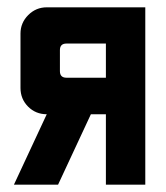

<svg xmlns="http://www.w3.org/2000/svg" viewBox="-20 -502 451 522"><path d="M267.9 -383.6H160.7Q142.9 -383.6 142.9 -365.7V-308.6Q142.9 -290.7 160.7 -290.7H267.9ZM107.1 -482.1H375V0H267.9V-191.4H227.1L137.9 0H17.9L107.1 -191.4Q77.1 -191.4 56.4 -212.1Q35.7 -232.9 35.7 -262.9V-410.7Q35.7 -440 56.8 -461.1Q77.9 -482.1 107.1 -482.1Z"/></svg>

Font: Aire Exterior
Style: Regular
Weight: 400
Width: 4
Designer: Jayvee Enaguas (HarvettFox96)
Version: 20190503.02